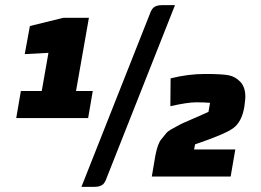

<svg xmlns="http://www.w3.org/2000/svg" viewBox="-20 -685 1011 745"><path d="M659 -665 390 15Q385 25 381 29Q370 40 347 40H296L565 -640Q570 -650 574 -654Q585 -665 608 -665ZM641 -273 642 -381Q710 -398 775.5 -398Q841 -398 867 -393Q893 -388 912.5 -367.5Q932 -347 932 -309Q932 -300 928 -270Q918 -211 884 -187Q850 -163 737 -125L733 -105H893L875 0H569L583 -82Q592 -128 605.5 -144Q619 -160 625 -168Q631 -176 650.5 -186.5Q670 -197 677 -201Q684 -205 712 -217Q740 -229 749 -233L789 -251L795 -286Q774 -288 741 -288Q708 -288 641 -273ZM322 -227H43L61 -332H142L168 -480L76 -475L96 -584L226 -616H325L275 -332H340Z"/></svg>

Font: Changa One
Style: Italic
Weight: 400
Italic angle: -12°
Designer: Eduardo Rodriguez Tunni
Foundry: Eduardo Rodriguez Tunni
Version: Version 1.003